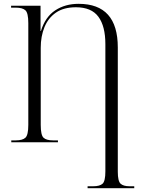

<svg xmlns="http://www.w3.org/2000/svg" viewBox="-20 -744 737 1004"><path d="M438 240V230H467Q502 230 516.5 216.5Q531 203 531 152V-513Q531 -607 494.5 -656.5Q458 -706 377 -706Q313 -706 272.5 -678Q232 -650 212.5 -602Q193 -554 193 -494V-91Q193 -38 207.5 -24Q222 -10 257 -10H283V0H39V-10H63Q98 -10 113 -24Q128 -38 128 -91V-623Q128 -676 113 -690Q98 -704 62 -704H38V-714H192V-582H194Q217 -656 269 -690Q321 -724 391 -724Q596 -724 596 -496V154Q596 203 610.5 216.5Q625 230 658 230H682V240Z"/></svg>

Font: Noto Serif Display SemiCondensed Light
Style: Regular
Weight: 300
Width: 4
Designer: Monotype Design Team
Foundry: Monotype Imaging Inc.
Version: Version 2.009